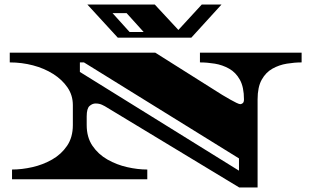

<svg xmlns="http://www.w3.org/2000/svg" viewBox="-20 -790 1364 846"><path d="M1034 36 442 -322Q441 -323 429 -328.5Q417 -334 401 -334Q387 -334 374.5 -323Q362 -312 362 -277V-239Q362 -185 387.5 -147.5Q413 -110 453.5 -87Q494 -64 540.5 -53.5Q587 -43 629 -43V0H33V-43Q76 -43 122.5 -53.5Q169 -64 209.5 -87Q250 -110 275.5 -147.5Q301 -185 301 -239V-327Q301 -370 277.5 -404.5Q254 -439 214.5 -464Q175 -489 125.5 -502Q76 -515 23 -515V-558H664L959 -372Q961 -371 971 -365Q981 -359 995 -351Q1009 -343 1021.5 -337Q1034 -331 1039 -331Q1043 -331 1049 -335Q1055 -339 1055 -352Q1055 -406 1037 -438.5Q1019 -471 989.5 -487.5Q960 -504 926.5 -509.5Q893 -515 861 -515V-558H1309V-515Q1278 -515 1244 -509.5Q1210 -504 1180.5 -487.5Q1151 -471 1133 -438.5Q1115 -406 1115 -352V36ZM1033 -38V-92L350 -515H332V-473ZM499 -624 365 -770H662L766 -658L869 -770H956L823 -624ZM551 -649H613L538 -732H476Z"/></svg>

Font: Diplomata SC
Style: Regular
Weight: 400
Designer: Eduardo Rodriguez Tunni
Foundry: Eduardo Rodriguez Tunni
Version: Version 1.002; ttfautohint (v1.8.4.7-5d5b);gftools[0.9.23]